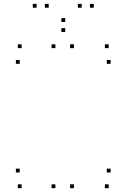

<svg xmlns="http://www.w3.org/2000/svg" viewBox="-20 -971 660 1001"><path d="M365.5 -720V-740H345.5V-720ZM268.8 -720V-740H248.8V-720ZM268.8 10V-10H248.8V10ZM365.5 10V-10H345.5V10ZM82.8 -638.3V-658.3H62.8V-638.3ZM556.7 -638.3V-658.3H536.7V-638.3ZM546.7 -720V-740H526.7V-720ZM92.8 -720V-740H72.8V-720ZM546.7 10V-10H526.7V10ZM556.7 -71.7V-91.7H536.7V-71.7ZM82.8 -71.7V-91.7H62.8V-71.7ZM92.8 10V-10H72.8V10ZM320 -804.3V-824.3H300V-804.3ZM469 -930.7V-950.7H449V-930.7ZM406 -930.7V-950.7H386V-930.7ZM320 -856.5V-876.5H300V-856.5ZM234 -930.7V-950.7H214V-930.7ZM171 -930.7V-950.7H151V-930.7Z"/></svg>

Font: Monaspace Argon Dots Var
Style: Regular
Weight: 400
Designer: Riley Cran and the Lettermatic Team
Version: Version 1.100 (Monaspace Argon Dots)